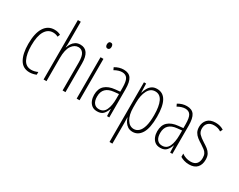

<svg xmlns="http://www.w3.org/2000/svg" viewBox="-114 -1377 2649 2126"><g transform="rotate(30 1211.0 -314.0)"><path d="M214 -41Q128 -41 87 -112.5Q46 -184 46 -309Q46 -446 92 -518Q138 -590 221 -590Q266 -590 300 -571L287 -539Q258 -555 223 -555Q158 -555 121 -493.5Q84 -432 84 -310Q84 -203 115.5 -139Q147 -75 218 -75Q257 -75 298 -94V-59Q280 -51 257.5 -46Q235 -41 214 -41Z M427 -554Q427 -531 426.5 -515.5Q426 -500 424 -483H427Q435 -509 450.5 -533.5Q466 -558 491 -574Q516 -590 552 -590Q670 -590 670 -417V-51H633V-409Q633 -489 609.5 -522Q586 -555 547 -555Q498 -555 462.5 -505Q427 -455 427 -345V-51H390V-811H427Z M832 -778Q848 -778 855 -766.5Q862 -755 862 -740Q862 -722 854 -711.5Q846 -701 831 -701Q817 -701 809.5 -712Q802 -723 802 -739Q802 -755 809 -766.5Q816 -778 832 -778ZM850 -580V-51H813V-580Z M1106 -590Q1172 -590 1201 -548Q1230 -506 1230 -410V-51H1201L1198 -140H1196Q1184 -102 1158 -71.5Q1132 -41 1078 -41Q1036 -41 1010 -61.5Q984 -82 971.5 -114.5Q959 -147 959 -184Q959 -263 1004 -304Q1049 -345 1132 -353L1193 -359V-407Q1193 -491 1172 -524Q1151 -557 1104 -557Q1085 -557 1060.5 -550Q1036 -543 1008 -527L994 -557Q1048 -590 1106 -590ZM1134 -323Q997 -309 997 -185Q997 -130 1020 -101Q1043 -72 1084 -72Q1143 -72 1168.5 -126.5Q1194 -181 1194 -269V-329Z M1533 -590Q1685 -590 1685 -321Q1685 -177 1643.5 -109Q1602 -41 1532 -41Q1495 -41 1470 -57.5Q1445 -74 1429 -99Q1413 -124 1406 -151H1403Q1403 -139 1404 -121Q1405 -103 1405 -80V183H1368V-580H1396L1399 -467H1402Q1411 -500 1427 -528Q1443 -556 1468.5 -573Q1494 -590 1533 -590ZM1529 -556Q1469 -556 1437 -496Q1405 -436 1405 -342V-279Q1405 -186 1439 -130.5Q1473 -75 1528 -75Q1561 -75 1588.5 -99Q1616 -123 1632 -176.5Q1648 -230 1648 -321Q1648 -434 1619 -495Q1590 -556 1529 -556Z M1913 -590Q1979 -590 2008 -548Q2037 -506 2037 -410V-51H2008L2005 -140H2003Q1991 -102 1965 -71.5Q1939 -41 1885 -41Q1843 -41 1817 -61.5Q1791 -82 1778.5 -114.5Q1766 -147 1766 -184Q1766 -263 1811 -304Q1856 -345 1939 -353L2000 -359V-407Q2000 -491 1979 -524Q1958 -557 1911 -557Q1892 -557 1867.5 -550Q1843 -543 1815 -527L1801 -557Q1855 -590 1913 -590ZM1941 -323Q1804 -309 1804 -185Q1804 -130 1827 -101Q1850 -72 1891 -72Q1950 -72 1975.5 -126.5Q2001 -181 2001 -269V-329Z M2389 -178Q2389 -115 2355 -78Q2321 -41 2254 -41Q2217 -41 2188 -50.5Q2159 -60 2140 -72V-114Q2162 -97 2191.5 -87Q2221 -77 2253 -77Q2302 -77 2326.5 -104Q2351 -131 2351 -179Q2351 -211 2340.5 -232Q2330 -253 2309.5 -268.5Q2289 -284 2260 -303Q2226 -323 2199.5 -344Q2173 -365 2158 -392Q2143 -419 2143 -459Q2143 -514 2177.5 -552Q2212 -590 2282 -590Q2342 -590 2386 -561L2370 -530Q2333 -556 2281 -556Q2235 -556 2207 -530.5Q2179 -505 2179 -458Q2179 -417 2202.5 -391.5Q2226 -366 2274 -336Q2307 -316 2333 -296Q2359 -276 2374 -248.5Q2389 -221 2389 -178Z"/></g></svg>

Font: Noto Sans Tamil UI ExtraCondensed ExtraLight
Style: Regular
Weight: 200
Width: 2
Designer: Jelle Bosma - Monotype Design Team
Foundry: Monotype Imaging Inc.
Version: Version 2.004; ttfautohint (v1.8.4.7-5d5b)